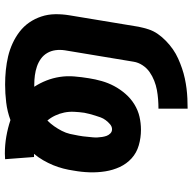

<svg xmlns="http://www.w3.org/2000/svg" viewBox="-21 -762 792 790"><g transform="rotate(90 375.0 -367.0)"><path d="M612 9Q576 9 541.5 3Q507 -3 474 -14Q439 -1 401.5 3.5Q364 8 328 8Q298 8 268.5 5Q239 2 211.5 -4.5Q184 -11 158 -23Q132 -35 110 -52Q88 -69 72.5 -91.5Q57 -114 48 -141Q39 -168 38.5 -197.5Q38 -227 43 -257L90 -541Q94 -561 100.5 -581.5Q107 -602 119.5 -620Q132 -638 148.5 -654Q165 -670 183 -682.5Q201 -695 221 -704Q241 -713 261.5 -720Q282 -727 303 -731.5Q324 -736 344 -738.5Q364 -741 385 -742Q406 -743 427 -743V-623Q408 -623 388.5 -621.5Q369 -620 350 -616.5Q331 -613 312 -605.5Q293 -598 276.5 -586.5Q260 -575 248.5 -557.5Q237 -540 234 -521L187 -238Q184 -218 186.5 -199.5Q189 -181 198 -165.5Q207 -150 221.5 -139.5Q236 -129 253.5 -123Q271 -117 290 -114.5Q309 -112 328 -112H337Q322 -135 311.5 -161.5Q301 -188 296.5 -217Q292 -246 294.5 -276.5Q297 -307 302 -337Q306 -363 313.5 -389.5Q321 -416 334 -440.5Q347 -465 366 -487Q385 -509 409.5 -524Q434 -539 460.5 -545Q487 -551 514 -551Q547 -551 578 -542Q609 -533 631.5 -512.5Q654 -492 667 -464Q680 -436 685 -404.5Q690 -373 689 -340Q688 -307 682 -274Q679 -253 673.5 -231.5Q668 -210 659.5 -189.5Q651 -169 639.5 -149Q628 -129 613 -111H626L635 8Q629 8 623.5 8.5Q618 9 612 9ZM476 -166Q489 -179 499.5 -194Q510 -209 518.5 -225.5Q527 -242 531 -259Q535 -276 538 -294Q540 -303 541 -313Q542 -323 543 -333Q544 -343 545 -352.5Q546 -362 545.5 -372Q545 -382 543.5 -391.5Q542 -401 539 -409.5Q536 -418 529 -425Q522 -432 512 -432Q501 -432 491.5 -424Q482 -416 474.5 -406Q467 -396 463 -385Q459 -374 455.5 -362.5Q452 -351 449 -340Q446 -329 444 -318Q441 -297 440 -276Q439 -255 443 -235.5Q447 -216 455.5 -198Q464 -180 476 -166Z"/></g></svg>

Font: Iosevka Etoile Heavy
Style: Italic
Weight: 900
Italic angle: -9°
Designer: Belleve Invis
Foundry: Belleve Invis
Version: Version 22.1.2; ttfautohint (v1.8.4)